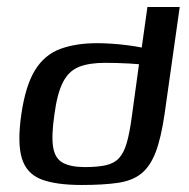

<svg xmlns="http://www.w3.org/2000/svg" viewBox="-20 -525 538 547"><path d="M213 2Q138 2 96.5 -14.5Q55 -31 42 -75Q29 -119 41 -201Q53 -282 80 -325.5Q107 -369 151.5 -385.5Q196 -402 257 -402Q275 -402 298 -400.5Q321 -399 344 -396Q367 -393 384 -389.5Q401 -386 407 -382L381 -370L400 -505H492L449 -201Q439 -132 423.5 -91.5Q408 -51 382.5 -30.5Q357 -10 315.5 -4Q274 2 213 2ZM222 -49Q259 -49 282.5 -54.5Q306 -60 319.5 -75Q333 -90 341 -117.5Q349 -145 355 -189L376 -342Q367 -343 349.5 -344Q332 -345 313.5 -345.5Q295 -346 279 -346Q234 -346 205 -334.5Q176 -323 159.5 -291Q143 -259 135 -199Q126 -137 131.5 -105Q137 -73 159.5 -61Q182 -49 222 -49Z"/></svg>

Font: Genos Medium
Style: Italic
Weight: 500
Italic angle: -8°
Designer: Robert E. Leuschke
Foundry: Robert E. Leuschke
Version: Version 1.010